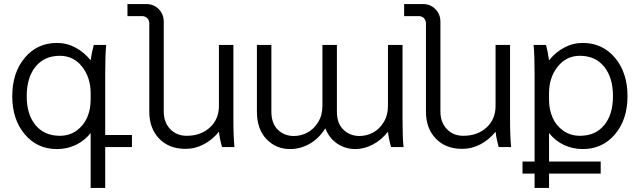

<svg xmlns="http://www.w3.org/2000/svg" viewBox="-20 -720 3132 940"><path d="M423.8 200.2V-68.8Q394 -30.8 351.1 -10.5Q308.1 9.8 258.8 9.8Q162.1 9.8 101.1 -62.7Q40 -135.3 40 -249Q40 -363.8 101.1 -436.8Q162.1 -509.8 258.8 -509.8Q307.6 -509.8 350.3 -486.6Q393.1 -463.4 423.8 -424.8Q428.7 -461.9 439 -500H500Q495.1 -455.1 495.1 -359.9V-59.1H626V0H495.1V200.2ZM423.8 -231V-264.2Q423.8 -339.8 382.1 -393.3Q340.3 -446.8 272.9 -446.8Q197.3 -446.8 154.1 -393.6Q110.8 -340.3 110.8 -249Q110.8 -159.2 154.1 -107.2Q197.3 -55.2 272.9 -55.2Q319.8 -55.2 354.7 -80.3Q389.6 -105.5 406.7 -144.8Q423.8 -184.1 423.8 -231Z M1127.9 0H1066.9Q1055.7 -40 1051.8 -75.2Q1021 -36.6 978.5 -13.9Q936 8.8 887.7 8.8Q807.6 8.8 759.3 -41.3Q710.9 -91.3 710.9 -173.8V-606Q710.9 -621.1 700.9 -631.1Q690.9 -641.1 675.8 -641.1H604V-700.2H695.8Q732.4 -700.2 757.1 -675.3Q781.7 -650.4 781.7 -613.8V-173.8Q781.7 -121.6 813 -88.4Q844.2 -55.2 893.6 -55.2Q963.4 -55.2 1007.6 -95.9Q1051.8 -136.7 1051.8 -201.2V-500H1122.6V-140.1Q1122.6 -49.8 1127.9 0Z M1558.6 -201.2V-500H1629.4V-173.8Q1629.4 -115.7 1661.4 -85Q1693.4 -54.2 1739.7 -54.2Q1774.4 -54.2 1805.7 -70.6Q1836.9 -86.9 1858.2 -121.3Q1879.4 -155.8 1879.4 -201.2V-500H1950.7V-140.1Q1950.7 -44.9 1955.6 0H1894.5Q1883.3 -40 1879.4 -75.2Q1846.7 -33.7 1804.7 -12Q1762.7 9.8 1719.7 9.8Q1670.9 9.8 1631.3 -16.6Q1591.8 -43 1572.8 -91.8Q1541.5 -42 1496.1 -16.1Q1450.7 9.8 1400.4 9.8Q1331.1 9.8 1284.4 -39.1Q1237.8 -87.9 1237.8 -173.8V-500H1308.6V-173.8Q1308.6 -115.7 1340.3 -85Q1372.1 -54.2 1418.5 -54.2Q1453.1 -54.2 1484.4 -70.6Q1515.6 -86.9 1537.1 -121.3Q1558.6 -155.8 1558.6 -201.2Z M2482.4 0H2421.4Q2410.2 -40 2406.2 -75.2Q2375.5 -36.6 2333 -13.9Q2290.5 8.8 2242.2 8.8Q2162.1 8.8 2113.8 -41.3Q2065.4 -91.3 2065.4 -173.8V-606Q2065.4 -621.1 2055.4 -631.1Q2045.4 -641.1 2030.3 -641.1H1958.5V-700.2H2050.3Q2086.9 -700.2 2111.6 -675.3Q2136.2 -650.4 2136.2 -613.8V-173.8Q2136.2 -121.6 2167.5 -88.4Q2198.7 -55.2 2248 -55.2Q2317.9 -55.2 2362.1 -95.9Q2406.2 -136.7 2406.2 -201.2V-500H2477.1V-140.1Q2477.1 -49.8 2482.4 0Z M2538.1 129.9V70.8H2597.2V-359.9Q2597.2 -455.1 2592.3 -500H2653.3Q2662.6 -465.3 2668 -424.8Q2698.7 -463.4 2741.5 -486.6Q2784.2 -509.8 2833 -509.8Q2929.7 -509.8 2991 -436.8Q3052.2 -363.8 3052.2 -249Q3052.2 -135.3 2991 -62.7Q2929.7 9.8 2833 9.8Q2783.7 9.8 2740.7 -10.5Q2697.8 -30.8 2668 -68.8V70.8H2920.9V129.9H2668V200.2H2597.2V129.9ZM2668 -264.2V-231Q2668 -184.1 2685.1 -144.8Q2702.1 -105.5 2737.3 -80.3Q2772.5 -55.2 2819.3 -55.2Q2895 -55.2 2938 -107.2Q2981 -159.2 2981 -249Q2981 -340.3 2937.7 -393.6Q2894.5 -446.8 2819.3 -446.8Q2752 -446.8 2710 -393.3Q2668 -339.8 2668 -264.2Z"/></svg>

Font: LT Superior
Style: Regular
Weight: 400
Designer: Daniel Lyons
Foundry: LyonsType
Version: Version 1.000